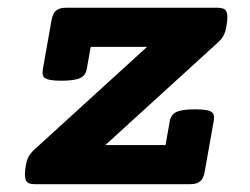

<svg xmlns="http://www.w3.org/2000/svg" viewBox="-20 -471 640 491"><path d="M536.6 -451.2Q544.9 -451.2 550.3 -449.2Q555.7 -447.3 558.6 -441.9Q561.5 -436.5 561.5 -426.8Q561.5 -417 558.6 -401.4Q556.2 -388.2 551.3 -379.4Q546.4 -370.6 536.1 -361.3L249.5 -100.1H403.3L414.1 -160.6Q416.5 -177.2 430.4 -184.3Q444.3 -191.4 479 -191.4Q496.6 -191.4 506.6 -189.7Q516.6 -188 521.5 -184.3Q526.4 -180.7 527.1 -174.8Q527.8 -168.9 526.4 -160.6L503.4 -31.7Q500.5 -14.6 491.9 -7.3Q483.4 0 466.3 0H68.8Q60.5 0 54.9 -2Q49.3 -3.9 46.6 -9.3Q43.9 -14.6 43.7 -24.4Q43.5 -34.2 46.4 -49.8Q48.8 -63 54 -71.8Q59.1 -80.6 69.3 -89.8L356 -351.1H211.9L202.1 -295.4Q200.7 -287.1 196.8 -281.2Q192.9 -275.4 185.5 -271.7Q178.2 -268.1 166.5 -266.4Q154.8 -264.6 137.2 -264.6Q119.6 -264.6 109.6 -266.4Q99.6 -268.1 94.7 -271.7Q89.8 -275.4 89.1 -281.2Q88.4 -287.1 89.8 -295.4L111.8 -419.4Q114.7 -436.5 123.3 -443.8Q131.8 -451.2 148.9 -451.2Z"/></svg>

Font: Courier Prime
Style: Bold Italic
Weight: 700
Monospace: yes
Designer: Alan Dague-Greene
Foundry: Quote-Unquote Apps
Version: Version 1.202